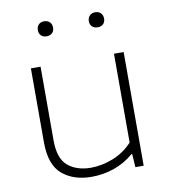

<svg xmlns="http://www.w3.org/2000/svg" viewBox="-84 -819 792 899"><g transform="rotate(-10 312.0 -369.0)"><path d="M280 9Q194 9 140.5 -36.5Q87 -82 87 -188.5V-540.5H133V-190.5Q133 -103 175 -68.2Q217 -33.5 284 -33.5Q335 -33.5 388 -54Q441 -74.5 482 -118V-540.5H528V0H488.5L484.5 -63H480.5Q439.5 -27.5 387.8 -9.2Q336 9 280 9ZM429 -675.5Q412.5 -675.5 402.5 -685Q392.5 -694.5 392.5 -711Q392.5 -727 402.5 -737Q412.5 -747 429 -747Q445.5 -747 455.2 -737Q465 -727 465 -711Q465 -694.5 455.2 -685Q445.5 -675.5 429 -675.5ZM186 -675.5Q169.5 -675.5 159.8 -685Q150 -694.5 150 -711Q150 -727 159.8 -737Q169.5 -747 186 -747Q202.5 -747 212.5 -737Q222.5 -727 222.5 -711Q222.5 -694.5 212.5 -685Q202.5 -675.5 186 -675.5Z"/></g></svg>

Font: Encode Sans Exp XLt
Style: Regular
Weight: 200
Width: 7
Designer: Multiple Designers
Foundry: Impallari Type
Version: Version 3.002; ttfautohint (v1.8.3) -l 8 -r 50 -G 200 -x 14 